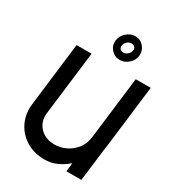

<svg xmlns="http://www.w3.org/2000/svg" viewBox="-218 -1049 1064 1175"><g transform="rotate(30 313.5 -461.0)"><path d="M466 -254H467L521 -700H627L574 -263Q573 -258 572 -254L541 0H435L442 -61Q408 -31 368 -13Q328 5 283 5Q207 5 151 -30Q95 -65 67.5 -123.5Q40 -182 49 -253L103 -700H209L154 -248Q149 -206 165.5 -174Q182 -142 213.5 -123.5Q245 -105 288 -105Q331 -105 368 -123Q405 -141 430.5 -171.5Q456 -202 464 -240ZM376 -753Q340 -753 315.5 -780.5Q291 -808 296 -845Q300 -878 327.5 -902.5Q355 -927 388 -927Q425 -927 448.5 -899Q472 -871 468 -835Q464 -801 437 -777Q410 -753 376 -753ZM391 -877Q373 -877 360 -865Q347 -853 344 -837Q341 -803 373 -803Q389 -803 403.5 -815.5Q418 -828 420 -848Q421 -860 412.5 -868.5Q404 -877 391 -877Z"/></g></svg>

Font: Kulim Park SemiBold
Style: Italic
Weight: 600
Italic angle: -8°
Designer: Noponies / Dale Sattler
Foundry: Noponies
Version: Version 1.000; ttfautohint (v1.8.3)